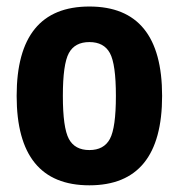

<svg xmlns="http://www.w3.org/2000/svg" viewBox="-20 -550 540 580"><path d="M188 -130.4Q206.1 -96.7 250 -96.7Q293.9 -96.7 312 -130.4Q330.1 -164.1 330.1 -260.3Q330.1 -356.4 312 -389.6Q293.9 -422.9 250 -422.9Q206.1 -422.9 188 -389.6Q169.9 -356.4 169.9 -260.3Q169.9 -164.1 188 -130.4ZM30.3 -260.3Q30.3 -530.3 250 -530.3Q469.7 -530.3 469.7 -260.3Q469.7 9.8 250 9.8Q30.3 9.8 30.3 -260.3Z"/></svg>

Font: Rounded-L Mgen+ 1m bold
Style: Bold
Weight: 700
Designer: [Source Han Sans]
Ryoko NISHIZUKA  (kana & ideographs); Paul D. Hunt (Latin, Greek & Cyrillic); Wenlong ZHANG  (bopomofo
Version: Version 1.059.20150602